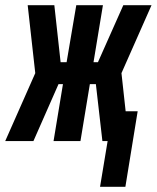

<svg xmlns="http://www.w3.org/2000/svg" viewBox="-63 -540 600 735"><path d="M320 175 349 0H329L304 -218H281L245 0H142L178 -218H161L65 0H-43L72 -260L43 -520H145L169 -302H192L229 -520H331L295 -302H312L409 -520H517L402 -260L418 -114H464L417 175Z"/></svg>

Font: Iosevka SS04 Heavy Oblique
Style: Regular
Weight: 900
Italic angle: -9°
Monospace: yes
Designer: Belleve Invis
Foundry: Belleve Invis
Version: Version 19.0.0; ttfautohint (v1.8.4)